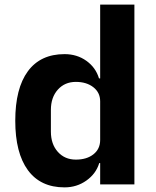

<svg xmlns="http://www.w3.org/2000/svg" viewBox="-20 -797 675 830"><path d="M46 -275Q46 -415 100.5 -489Q155 -563 259 -563Q313 -563 353.5 -534Q394 -505 408 -458H413V-777H561V0H413V-92H409Q395 -46 353.5 -16.5Q312 13 259 13Q155 13 100.5 -61.5Q46 -136 46 -275ZM413 -192V-359Q413 -397 383.5 -420Q354 -443 308 -443Q260 -443 230 -409.5Q200 -376 200 -322V-228Q200 -174 230 -140.5Q260 -107 308 -107Q355 -107 384 -130Q413 -153 413 -192Z"/></svg>

Font: IBM Plex Sans JP
Style: Bold
Weight: 700
Designer: Mike Abbink; Paul van der Laan; Pieter van Rosmalen; Wujin Sim; Yejin Wi; Jinhee Kim; Boomi Park; Yona Kim; Kichan Ma
Foundry: Sandoll Inc.
Version: Version 1.001